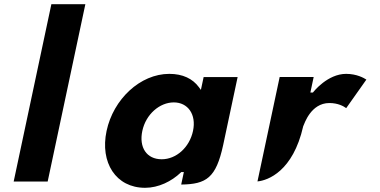

<svg xmlns="http://www.w3.org/2000/svg" viewBox="-20 -880 1812 915"><path d="M207.2 -15 386.8 -860H224.8L45.2 -15Z M671.4 15C735.8 15 797.6 -15.9 841.3 -57.5L843.9 -60.1H856.2L843.5 -0.5C964.1 -2.1 1009.5 -32.7 1043.4 -188.2L1112.4 -512.6H950.4L937.4 -451.6L928 -464.4C898.2 -505.1 850.8 -528 786.9 -528C647.8 -528 519.9 -406.7 487.9 -256C455.8 -105.3 532.3 15 671.4 15ZM808.3 -392C874.9 -392 916.7 -335.4 899.8 -256C883.2 -177.7 820.1 -121 750.7 -121C678.5 -121 641.6 -177.8 658.2 -256C675.1 -335.5 740.9 -392 808.3 -392Z M1424.8 -277.6 1425 -278.7 1425.6 -279.8C1430.3 -289.2 1460.9 -389 1549.6 -389C1590.9 -389 1617.9 -373.6 1629.9 -364.7L1726 -500.7C1714.3 -508.4 1679.8 -528 1629.5 -528C1540.9 -528 1474.1 -442.5 1474.1 -442.5L1471.3 -439H1459.1L1474.8 -513H1312.8L1207 -15.4C1257.2 -20.2 1376.3 -64 1424.8 -277.6Z"/></svg>

Font: Hussar Nova
Style: RgIta
Weight: 700
Foundry: Cannot Into Space Fonts
Version: Version 0.99